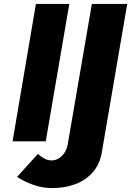

<svg xmlns="http://www.w3.org/2000/svg" viewBox="-20 -720 668 978"><path d="M173 64 67 181Q102 204 148 221Q194 238 247 238Q309 238 362.5 218.5Q416 199 452.5 157.5Q489 116 499 54L628 -700H448L325 15Q319 51 296 73.5Q273 96 246 97Q224 98 205.5 87.5Q187 77 173 64ZM163 -700 44 0H213L333 -700Z"/></svg>

Font: Jost
Style: Bold Italic
Weight: 700
Italic angle: -5°
Version: Version 3.710